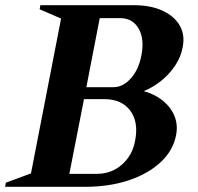

<svg xmlns="http://www.w3.org/2000/svg" viewBox="-78 -720 764 740"><path d="M-58.4 0 -55.6 -15.8 49.8 -54.8 39.8 -43.4 159 -656.6 165 -645.2 74.8 -684.2 77.6 -700H437.8Q502.4 -700 548.1 -679Q593.8 -658 614.8 -621.5Q635.8 -585 625.8 -537Q619.4 -501 597.2 -467.5Q575 -434 542.4 -407.9Q509.8 -381.8 469.8 -366L469.4 -370.8Q516.6 -358.4 548.6 -332.7Q580.6 -307 594.5 -272.7Q608.4 -238.4 600.6 -199Q589.2 -139.6 541.1 -94.8Q493 -50 417.9 -25Q342.8 0 249.6 0ZM187.6 -41.6 181.4 -50H295.6Q351.2 -50 391.7 -85.4Q432.2 -120.8 442.6 -177Q457 -249.4 423.9 -293.7Q390.8 -338 323.4 -338H236.8L247.4 -346.4ZM253.2 -375.6 246 -384H359.6Q396 -384 426.3 -417.9Q456.6 -451.8 466.6 -505Q479.6 -569 456.5 -609.5Q433.4 -650 385.8 -650H297.4L308 -658.4Z"/></svg>

Font: Wittgenstein
Style: Italic
Weight: 400
Italic angle: -11°
Designer: Jörg Drees
Foundry: Jörg Drees
Version: Version 1.500